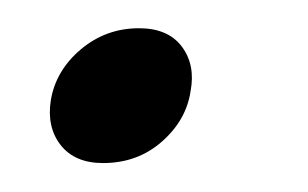

<svg xmlns="http://www.w3.org/2000/svg" viewBox="-20 -108 218 136"><path d="M53 7.5Q33 7.5 23 -5.2Q13 -18 16 -37Q19.5 -58 37.2 -73Q55 -88 78.5 -88Q99 -88 108.8 -75Q118.5 -62 115 -43.5Q112 -23 94.8 -7.8Q77.5 7.5 53 7.5Z"/></svg>

Font: Fraunces 72pt Light
Style: Italic
Weight: 300
Italic angle: -16°
Version: Version 1.000;[b76b70a41]